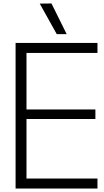

<svg xmlns="http://www.w3.org/2000/svg" viewBox="-20 -1089 598 1109"><path d="M70 0V-841H543V-783.3H133V-456.7H531V-401.8H133V-57.7H543V0ZM307.7 -892 209.5 -1068.2 277.3 -1069 365 -892Z"/></svg>

Font: Matangi Light
Style: Regular
Weight: 300
Designer: Prashant Pant
Foundry: The Graphic Ant
Version: Version 3.002